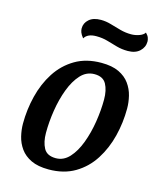

<svg xmlns="http://www.w3.org/2000/svg" viewBox="-112 -805 752 905"><g transform="rotate(15 264.0 -352.5)"><path d="M211 20Q159 20 125.5 4Q92 -12 73 -38.5Q54 -65 46.5 -96.5Q39 -128 39 -158Q39 -226 55.5 -292.5Q72 -359 106.5 -412.5Q141 -466 195 -498Q249 -530 323 -530Q375 -530 408.5 -514Q442 -498 461 -471.5Q480 -445 487.5 -414Q495 -383 495 -353Q495 -284 478.5 -218Q462 -152 427.5 -98Q393 -44 339 -12Q285 20 211 20ZM230 -40Q268 -40 296 -70.5Q324 -101 342.5 -150.5Q361 -200 370 -257Q379 -314 379 -366Q379 -411 363 -440.5Q347 -470 305 -470Q266 -470 238 -439.5Q210 -409 191.5 -360Q173 -311 164 -254Q155 -197 155 -144Q155 -99 171 -69.5Q187 -40 230 -40ZM427 -616Q398 -616 373 -623Q348 -630 322.5 -637.5Q297 -645 267 -645Q224 -645 209 -619Q197 -634 193.5 -644Q190 -654 190 -663Q190 -689 210.5 -707Q231 -725 268 -725Q293 -725 318 -717.5Q343 -710 369 -703Q395 -696 422 -696Q442 -696 461.5 -703Q481 -710 488 -722Q499 -711 502.5 -701Q506 -691 506 -683Q506 -655 485 -635.5Q464 -616 427 -616Z"/></g></svg>

Font: Sansita Swashed
Style: Regular
Weight: 400
Designer: Pablo Cosgaya
Foundry: Omnibus-Type
Version: Version 1.003; ttfautohint (v1.8.3)